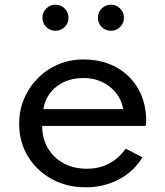

<svg xmlns="http://www.w3.org/2000/svg" viewBox="-20 -781 701 817"><path d="M344 16Q422 16 485.8 -17.5Q549.5 -51 586 -111.5L515 -148.5Q453.5 -63 349 -63Q293.5 -63 250.8 -86.2Q208 -109.5 183.8 -150.5Q159.5 -191.5 159.5 -245H599.5Q602 -255.5 602 -266Q602 -344 568.2 -403Q534.5 -462 474.2 -495Q414 -528 334 -528Q277.5 -528 228 -507Q178.5 -486 141 -448.2Q103.5 -410.5 82.5 -361Q61.5 -311.5 61.5 -254.5Q61.5 -177.5 98.5 -116.2Q135.5 -55 199.5 -19.5Q263.5 16 344 16ZM164.5 -316.5Q174.5 -377 221 -413Q267.5 -449 335.5 -449Q400 -449 446.8 -412.2Q493.5 -375.5 504.5 -316.5ZM452 -650Q475 -650 491.2 -666.2Q507.5 -682.5 507.5 -705.5Q507.5 -728.5 491.2 -744.8Q475 -761 452 -761Q429 -761 412.8 -744.8Q396.5 -728.5 396.5 -705.5Q396.5 -682.5 412.8 -666.2Q429 -650 452 -650ZM216 -650Q239 -650 255.2 -666.2Q271.5 -682.5 271.5 -705.5Q271.5 -728.5 255.2 -744.8Q239 -761 216 -761Q193 -761 176.8 -744.8Q160.5 -728.5 160.5 -705.5Q160.5 -682.5 176.8 -666.2Q193 -650 216 -650Z"/></svg>

Font: Spartan Medium
Style: Regular
Weight: 500
Designer: Matt Bailey, Mirko Velimirovic
Foundry: Matt Bailey
Version: Version 1.003; ttfautohint (v1.8.3)